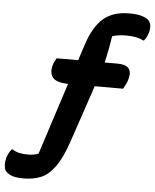

<svg xmlns="http://www.w3.org/2000/svg" viewBox="-158 -824 910 1128"><g transform="rotate(5 297.5 -260.0)"><path d="M38 108Q74 108 99 97Q120 33 143 -39Q166 -111 190 -184.5Q214 -258 236 -326Q166 -328 145 -354.5Q124 -381 136 -426Q140 -440 145 -450.5Q150 -461 156 -470H283Q292 -499 300.5 -524Q309 -549 315 -568Q349 -672 406 -721Q463 -770 558 -770Q607 -770 635.5 -760.5Q664 -751 674 -739Q695 -715 684 -671Q676 -641 658 -619H652Q617 -639 552 -639Q502 -639 469 -627Q465 -597 456.5 -552Q448 -507 439 -470H515Q609 -470 588 -389Q583 -369 575.5 -354Q568 -339 560 -326H393Q377 -278 357.5 -220Q338 -162 318 -103.5Q298 -45 281 6Q247 107 209 160Q171 213 126 231.5Q81 250 25 250Q-29 250 -53 238Q-77 226 -85 213Q-92 200 -93 180Q-94 160 -88 139Q-83 123 -76.5 110.5Q-70 98 -61 86H-55Q-35 99 -12.5 103.5Q10 108 38 108Z"/></g></svg>

Font: Recursive Mn Csl St XBd
Style: Italic
Weight: 800
Italic angle: -15°
Monospace: yes
Version: Version 1.079;hotconv 1.0.112;makeotfexe 2.5.65598; ttfautoh